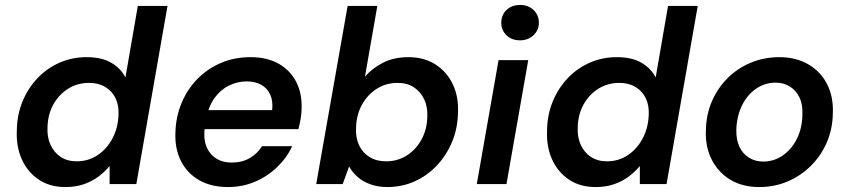

<svg xmlns="http://www.w3.org/2000/svg" viewBox="-20 -744 3434 776"><path d="M244 12Q181 12 136 -18.5Q91 -49 68 -100.5Q45 -152 48 -217Q49 -281 71.5 -335Q94 -389 132.5 -429Q171 -469 221.5 -491Q272 -513 329 -513Q391 -513 429.5 -490.5Q468 -468 487 -431L537 -720H657L531 0H423V-73Q405 -51 379.5 -31.5Q354 -12 320.5 0Q287 12 244 12ZM290 -92Q337 -92 374.5 -117Q412 -142 434.5 -184.5Q457 -227 459 -279Q461 -318 447 -347Q433 -376 405.5 -392.5Q378 -409 340 -409Q293 -409 255.5 -385.5Q218 -362 195.5 -321.5Q173 -281 172 -229Q170 -190 184 -159Q198 -128 225 -110Q252 -92 290 -92Z M901 12Q834 12 785.5 -15.5Q737 -43 711.5 -93Q686 -143 689 -210Q691 -273 714 -328Q737 -383 777.5 -424.5Q818 -466 872.5 -489.5Q927 -513 993 -513Q1060 -513 1107 -486Q1154 -459 1177.5 -412.5Q1201 -366 1199 -307Q1199 -286 1195 -263Q1191 -240 1186 -222H775L789 -299H1080Q1084 -336 1072 -362Q1060 -388 1035.5 -401.5Q1011 -415 977 -415Q940 -415 906 -398.5Q872 -382 847.5 -348.5Q823 -315 814 -265L809 -236Q801 -192 812 -158.5Q823 -125 850 -106Q877 -87 917 -87Q959 -87 990 -105.5Q1021 -124 1039 -153H1161Q1139 -106 1100 -68.5Q1061 -31 1010.5 -9.5Q960 12 901 12Z M1545 12Q1507 12 1476 0.5Q1445 -11 1424 -30Q1403 -49 1391 -71L1365 0H1258L1385 -720H1505L1455 -434Q1484 -468 1528 -490.5Q1572 -513 1631 -513Q1694 -513 1740 -483.5Q1786 -454 1810 -403.5Q1834 -353 1831 -289Q1830 -226 1807.5 -171.5Q1785 -117 1746 -75.5Q1707 -34 1656 -11Q1605 12 1545 12ZM1540 -92Q1587 -92 1624 -115.5Q1661 -139 1683.5 -180Q1706 -221 1707 -272Q1709 -312 1694.5 -342.5Q1680 -373 1653 -391Q1626 -409 1587 -409Q1540 -409 1502.5 -385Q1465 -361 1442.5 -320Q1420 -279 1419 -226Q1417 -187 1431.5 -156.5Q1446 -126 1474 -109Q1502 -92 1540 -92Z M1907 0 1995 -501H2115L2027 0ZM2082 -581Q2048 -581 2027 -601.5Q2006 -622 2006 -652Q2006 -683 2027 -703.5Q2048 -724 2082 -724Q2115 -724 2136.5 -703.5Q2158 -683 2158 -652Q2158 -622 2136 -601.5Q2114 -581 2082 -581Z M2387 12Q2324 12 2279 -18.5Q2234 -49 2211 -100.5Q2188 -152 2191 -217Q2192 -281 2214.5 -335Q2237 -389 2275.5 -429Q2314 -469 2364.5 -491Q2415 -513 2472 -513Q2534 -513 2572.5 -490.5Q2611 -468 2630 -431L2680 -720H2800L2674 0H2566V-73Q2548 -51 2522.5 -31.5Q2497 -12 2463.5 0Q2430 12 2387 12ZM2433 -92Q2480 -92 2517.5 -117Q2555 -142 2577.5 -184.5Q2600 -227 2602 -279Q2604 -318 2590 -347Q2576 -376 2548.5 -392.5Q2521 -409 2483 -409Q2436 -409 2398.5 -385.5Q2361 -362 2338.5 -321.5Q2316 -281 2315 -229Q2313 -190 2327 -159Q2341 -128 2368 -110Q2395 -92 2433 -92Z M3048 12Q2981 12 2932 -17.5Q2883 -47 2856.5 -99Q2830 -151 2833 -217Q2834 -281 2857.5 -335Q2881 -389 2921.5 -429Q2962 -469 3015.5 -491Q3069 -513 3130 -513Q3196 -513 3246 -484.5Q3296 -456 3322.5 -404.5Q3349 -353 3346 -285Q3345 -222 3321.5 -168Q3298 -114 3257 -73.5Q3216 -33 3163 -10.5Q3110 12 3048 12ZM3064 -91Q3108 -91 3143.5 -115.5Q3179 -140 3200.5 -182.5Q3222 -225 3223 -280Q3225 -322 3211 -350.5Q3197 -379 3172 -394.5Q3147 -410 3115 -410Q3072 -410 3036.5 -386Q3001 -362 2979.5 -319Q2958 -276 2956 -221Q2955 -180 2968.5 -151Q2982 -122 3007.5 -106.5Q3033 -91 3064 -91Z"/></svg>

Font: DM Sans 17pt SemiBold
Style: Italic
Weight: 600
Italic angle: -10°
Version: Version 4.004;gftools[0.9.30]